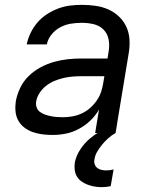

<svg xmlns="http://www.w3.org/2000/svg" viewBox="-20 -548 640 791"><path d="M197 8Q176 8 155.5 5.5Q135 3 116 -3.5Q97 -10 81 -22Q65 -34 55.5 -51Q46 -68 44 -88.5Q42 -109 45 -130Q50 -158 63 -185.5Q76 -213 98 -234.5Q120 -256 147 -270.5Q174 -285 202.5 -293Q231 -301 259.5 -304Q288 -307 316 -307H423L428 -339Q432 -364 427 -387.5Q422 -411 405.5 -427Q389 -443 365.5 -448.5Q342 -454 317 -454Q295 -454 272.5 -450.5Q250 -447 229 -436Q208 -425 192.5 -406Q177 -387 173 -365H90Q95 -389 106 -412Q117 -435 134 -455Q151 -475 173.5 -489.5Q196 -504 220 -513Q244 -522 268.5 -525Q293 -528 317 -528Q346 -528 374 -524Q402 -520 426.5 -509Q451 -498 470.5 -479.5Q490 -461 501 -436.5Q512 -412 513.5 -384Q515 -356 510 -327L456 0H372L388 -97Q374 -72 352.5 -51.5Q331 -31 305 -17Q279 -3 251.5 2.5Q224 8 197 8ZM238 -65Q258 -65 278 -68.5Q298 -72 316.5 -80.5Q335 -89 351 -103Q367 -117 379 -134.5Q391 -152 397 -171Q403 -190 406 -210L410 -234H315Q297 -234 278.5 -232.5Q260 -231 241 -226.5Q222 -222 204 -214.5Q186 -207 170 -194.5Q154 -182 143 -165Q132 -148 129 -130Q127 -117 131 -105.5Q135 -94 144.5 -87Q154 -80 165.5 -76Q177 -72 189 -69.5Q201 -67 213.5 -66Q226 -65 238 -65ZM399 223Q384 223 369.5 220.5Q355 218 341.5 213Q328 208 316.5 200Q305 192 297.5 180Q290 168 288 153.5Q286 139 288 123Q293 95 310.5 68Q328 41 352.5 21Q377 1 404.5 -13Q432 -27 462 -35L456 0Q440 9 426.5 21Q413 33 401 47.5Q389 62 380 77.5Q371 93 369 110Q367 120 370.5 129.5Q374 139 381.5 144.5Q389 150 398.5 152Q408 154 418 154Q425 154 433 153Q441 152 448 150L436 219Q427 221 418 222Q409 223 399 223Z"/></svg>

Font: Iosevka Custom Oblique
Style: Regular
Weight: 400
Italic angle: -9°
Designer: Belleve Invis
Foundry: Belleve Invis
Version: Version 27.0.1